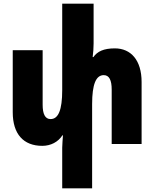

<svg xmlns="http://www.w3.org/2000/svg" viewBox="-20 -780 836 1040"><path d="M602 -518C541 -518 507 -501 486 -471H482C485 -495 487 -520 487 -544V-760H317V-292C317 -184 296 -135 254 -135C224 -135 211 -163 211 -213V-508H49V-172C49 -54 107 10 209 10C255 10 295 -11 318 -47H321C320 -25 317 -2 317 20V240H479V-216C479 -324 500 -373 542 -373C572 -373 585 -345 585 -295V0H747V-336C747 -454 689 -518 602 -518Z"/></svg>

Font: Noto Sans Armenian ExtraCondensed Black
Style: Regular
Weight: 900
Width: 2
Designer: Monotype Design Team
Foundry: Monotype Imaging Inc.
Version: Version 2.008